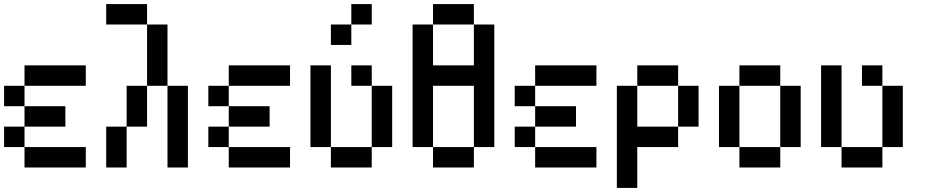

<svg xmlns="http://www.w3.org/2000/svg" viewBox="-20 -920 4540 940"><path d="M0 -200V-300H100V-200ZM0 -400V-500H100V-400ZM100 -200H400V-100H100ZM100 -500V-600H400V-500ZM100 -400H300V-300H100Z M500 -100V-300H600V-100ZM500 -800V-900H700V-800ZM600 -500H700V-300H600ZM700 -500V-800H800V-500ZM800 -100V-500H900V-100Z M1000 -200V-300H1100V-200ZM1000 -400V-500H1100V-400ZM1100 -200H1400V-100H1100ZM1100 -500V-600H1400V-500ZM1100 -400H1300V-300H1100Z M1500 -200V-600H1600V-200ZM1600 -200H1800V-100H1600ZM1600 -700V-800H1700V-700ZM1700 -500V-600H1800V-500ZM1700 -800V-900H1800V-800ZM1800 -200V-500H1900V-200Z M2000 -200V-800H2100V-600H2300V-800H2400V-200H2300V-500H2100V-200ZM2100 -200H2300V-100H2100ZM2100 -800V-900H2300V-800Z M2500 -200V-300H2600V-200ZM2500 -400V-500H2600V-400ZM2600 -200H2900V-100H2600ZM2600 -500V-600H2900V-500ZM2600 -400H2800V-300H2600Z M3000 0V-500H3100V-300H3300V-200H3100V0ZM3100 -500V-600H3300V-500ZM3300 -500H3400V-300H3300Z M3500 -200V-500H3600V-200ZM3900 -200H3800V-500H3900ZM3600 -200H3800V-100H3600ZM3600 -500V-600H3800V-500Z M4000 -200V-600H4100V-200ZM4100 -200H4300V-100H4100ZM4200 -500V-600H4300V-500ZM4300 -200V-500H4400V-200Z"/></svg>

Font: GalmuriMono9 Regular
Style: Regular
Weight: 400
Designer: Lee Minseo (quiple)
Version: Version 2.399;hotconv 1.1.1;makeotfexe 2.6.0 DEVELOPMENT